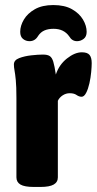

<svg xmlns="http://www.w3.org/2000/svg" viewBox="-20 -738 383 760"><path d="M114 2Q77 2 61 -7.5Q45 -17 45 -36V-349Q45 -396 42.5 -421Q40 -446 37.5 -459Q35 -472 35 -483Q35 -500 56 -508Q77 -516 104 -519Q131 -522 150 -522Q168 -522 177 -516Q186 -510 191 -493.5Q196 -477 201 -443Q214 -482 245 -506.5Q276 -531 304 -531Q326 -531 334.5 -520.5Q343 -510 343 -488Q343 -475 341 -453Q339 -431 334 -408.5Q329 -386 321 -370.5Q313 -355 303 -355Q293 -355 283 -362Q273 -369 256 -369Q241 -369 228 -360.5Q215 -352 209 -339V-36Q209 -17 192.5 -7.5Q176 2 140 2ZM191 -718Q236 -718 265 -701.5Q294 -685 308.5 -660.5Q323 -636 323 -612Q323 -593 311 -584Q299 -575 285 -575Q265 -575 254 -594Q233 -624 192 -624Q171 -624 156 -617.5Q141 -611 131 -596Q119 -575 97 -575Q82 -575 71 -584Q60 -593 60 -612Q60 -636 74.5 -660.5Q89 -685 118 -701.5Q147 -718 191 -718Z"/></svg>

Font: Asap Semi Condensed ExtraBold
Style: Regular
Weight: 800
Width: 4
Designer: Pablo Cosgaya
Foundry: Omnibus-Type
Version: Version 3.001; ttfautohint (v1.8.4.7-5d5b)